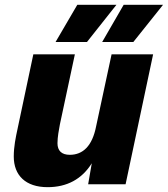

<svg xmlns="http://www.w3.org/2000/svg" viewBox="-20 -763 695 795"><path d="M210 -589H340L462 -743H300ZM403 -589H532L655 -743H492ZM177 12C257 12 319 -21 360 -87L345 0H500L614 -538H442L378 -240C362 -158 323 -122 269 -122C235 -122 218 -139 218 -170C218 -196 224 -226 228 -248L290 -538H118L53 -231C45 -194 37 -156 37 -115C37 -37 86 12 177 12Z"/></svg>

Font: Geist ExtraBold
Style: Italic
Weight: 800
Italic angle: -12°
Designer: Basement.studio, Andrés Briganti, Mateo Zaragoza
Foundry: Basement.studio, Vercel, Andrés Briganti, Guido Ferreyra, Mateo Zaragoza
Version: Version 1.500